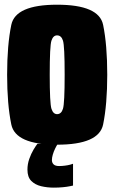

<svg xmlns="http://www.w3.org/2000/svg" viewBox="-20 -626 499 836"><path d="M228.5 4Q411 4 429 -84Q447 -172 447 -300.5Q447 -430 429 -517.8Q411 -605.5 228.5 -605.5Q47.5 -605.5 29.2 -517.8Q11 -430 11 -300.5Q11 -172 29.2 -84Q47.5 4 228.5 4ZM228.5 -129Q211.5 -129 204 -152.5Q196.5 -176 196.5 -300.5Q196.5 -426 204 -449Q211.5 -472 228.5 -472Q247 -472 254.2 -449Q261.5 -426 261.5 -300.5Q261.5 -176 254.2 -152.5Q247 -129 228.5 -129ZM214 191Q235.5 191 253.5 189.2Q271.5 187.5 283.5 185Q295.5 182.5 298 182V87Q296 88 286.2 90.8Q276.5 93.5 263.2 95.2Q250 97 237.5 97Q221 97 213.5 89.8Q206 82.5 206 71Q206 60.5 209.8 47.5Q213.5 34.5 220 21Q226.5 7.5 232 0H143Q136.5 8 126 25.5Q115.5 43 107.5 65.8Q99.5 88.5 99.5 112.5Q99.5 145 116.2 161.8Q133 178.5 159.2 184.8Q185.5 191 214 191Z"/></svg>

Font: Anybody ExtraCondensed Black
Style: Regular
Weight: 900
Width: 2
Version: Version 1.113;gftools[0.9.25]